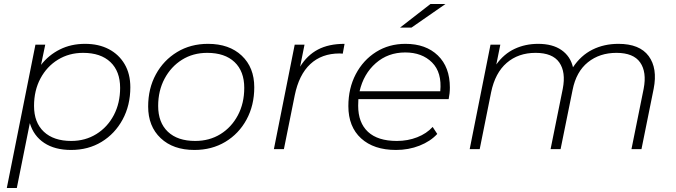

<svg xmlns="http://www.w3.org/2000/svg" viewBox="-20 -745 3377 959"><path d="M335 4Q254 4 201 -31Q148 -66 129 -130L64 194H14L157 -522H206L185 -421Q223 -470 279 -498Q335 -526 405 -526Q473 -526 523.5 -499.5Q574 -473 602.5 -424.5Q631 -376 631 -309Q631 -219 592.5 -148Q554 -77 487.5 -36.5Q421 4 335 4ZM336 -41Q406 -41 461.5 -75.5Q517 -110 548.5 -170Q580 -230 580 -306Q580 -389 531.5 -435Q483 -481 395 -481Q325 -481 269.5 -447Q214 -413 182 -353Q150 -293 150 -216Q150 -133 199 -87Q248 -41 336 -41Z M951 4Q845 4 782.5 -55Q720 -114 720 -213Q720 -303 758.5 -373.5Q797 -444 864.5 -485Q932 -526 1019 -526Q1125 -526 1187.5 -467Q1250 -408 1250 -309Q1250 -219 1211.5 -148Q1173 -77 1105.5 -36.5Q1038 4 951 4ZM955 -41Q1026 -41 1081 -75Q1136 -109 1168 -169Q1200 -229 1200 -306Q1200 -389 1151.5 -435Q1103 -481 1015 -481Q944 -481 889 -446.5Q834 -412 802 -352Q770 -292 770 -216Q770 -133 818.5 -87Q867 -41 955 -41Z M1348 0 1452 -522H1501L1479 -412Q1514 -469 1568 -497.5Q1622 -526 1701 -526L1692 -477Q1688 -477 1684.5 -477.5Q1681 -478 1676 -478Q1587 -478 1530 -425Q1473 -372 1452 -268L1398 0Z M1958 4Q1847 4 1783.5 -54Q1720 -112 1720 -215Q1720 -304 1757 -374.5Q1794 -445 1858.5 -485.5Q1923 -526 2005 -526Q2107 -526 2167 -468Q2227 -410 2227 -308Q2227 -279 2221 -250H1770Q1769 -234 1769 -217Q1769 -132 1818 -86.5Q1867 -41 1962 -41Q2017 -41 2064 -59.5Q2111 -78 2141 -111L2164 -76Q2130 -39 2075.5 -17.5Q2021 4 1958 4ZM1776 -289H2179Q2188 -383 2138 -433Q2088 -483 2004 -483Q1918 -483 1857 -429.5Q1796 -376 1776 -289ZM1978 -607 2130 -725H2205L2035 -607Z M3069 -526Q3175 -526 3220 -465Q3265 -404 3245 -302L3184 0H3134L3195 -302Q3211 -385 3177.5 -433Q3144 -481 3059 -481Q2975 -481 2916.5 -434Q2858 -387 2840 -296L2780 0H2730L2791 -302Q2807 -385 2773.5 -433Q2740 -481 2655 -481Q2569 -481 2511 -431Q2453 -381 2433 -284L2376 0H2326L2430 -522H2479L2459 -423Q2497 -476 2550.5 -501Q2604 -526 2668 -526Q2740 -526 2784.5 -495Q2829 -464 2842 -409Q2881 -468 2939 -497Q2997 -526 3069 -526Z"/></svg>

Font: Montserrat Light
Style: Italic
Weight: 300
Italic angle: -11.3°
Designer: Julieta Ulanovsky
Foundry: Julieta Ulanovsky
Version: Version 9.000; ttfautohint (v1.8.4.7-5d5b)